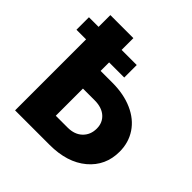

<svg xmlns="http://www.w3.org/2000/svg" viewBox="-204 -862 1013 1013"><g transform="rotate(45 302.5 -355.5)"><path d="M338.9 -529.8H226.1V-466.3H314.5Q398.9 -466.3 463.9 -437.5Q528.8 -408.7 563.7 -356.2Q598.6 -303.7 598.6 -235.8Q598.6 -130.9 520.8 -65.4Q442.9 0 311.5 0H54.2V-529.8H-17.6V-623H54.2V-710.9H226.1V-623H338.9ZM226.1 -334.5V-131.8H314Q366.2 -131.8 396.7 -161.1Q427.2 -190.4 427.2 -236.8Q427.2 -280.8 397 -307.6Q366.7 -334.5 313 -334.5Z"/></g></svg>

Font: Roboto
Style: Regular
Weight: 900
Designer: Google
Version: Version 2.001171; 2014